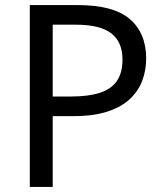

<svg xmlns="http://www.w3.org/2000/svg" viewBox="-20 -734 645 754"><path d="M286 -714Q426 -714 490 -659Q554 -604 554 -504Q554 -460 539.5 -419.5Q525 -379 492 -347Q459 -315 404 -296.5Q349 -278 269 -278H187V0H97V-714ZM278 -637H187V-355H259Q327 -355 372 -369.5Q417 -384 439 -416Q461 -448 461 -500Q461 -569 417 -603Q373 -637 278 -637Z"/></svg>

Font: uoriya85
Style: Book
Weight: 400
Designer: Jelle Bosma - Monotype Design Team
Foundry: Monotype Imaging Inc.
Version: Version 2.003